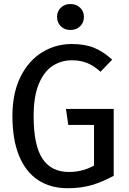

<svg xmlns="http://www.w3.org/2000/svg" viewBox="-20 -943 655 975"><path d="M43.1 -353.8Q43.1 -470.8 84.4 -553.3Q125.6 -635.9 194.4 -677.7Q263.1 -719.5 344.1 -719.5Q411.3 -719.5 458.5 -700Q505.6 -680.5 549.7 -640L490.3 -578.5Q457.9 -608.7 423.1 -622.8Q388.2 -636.9 345.6 -636.9Q291.8 -636.9 247.9 -609Q204.1 -581 177.4 -517.7Q150.8 -454.4 150.8 -353.8Q150.8 -205.1 195.4 -137.4Q240 -69.7 330.8 -69.7Q398.5 -69.7 457.4 -102.1V-308.7H326.7L314.9 -389.7H557.4V-50.3Q502.1 -20 447.4 -3.6Q392.8 12.8 323.6 12.8Q236.4 12.8 173.6 -28.5Q110.8 -69.7 76.9 -151.8Q43.1 -233.8 43.1 -353.8ZM406.2 -857.4Q406.2 -828.7 386.9 -809.7Q367.7 -790.8 337.4 -790.8Q307.7 -790.8 288.7 -809.7Q269.7 -828.7 269.7 -857.4Q269.7 -885.1 288.7 -903.8Q307.7 -922.6 337.4 -922.6Q367.7 -922.6 386.9 -903.8Q406.2 -885.1 406.2 -857.4Z"/></svg>

Font: Fira Code Fixed Retina
Style: Regular
Weight: 450
Monospace: yes
Designer: Carrois Corporate, Edenspiekermann AG, Nikita Prokopov
Foundry: Carrois Corporate, Edenspiekermann AG, Nikita Prokopov
Version: Version 5.002